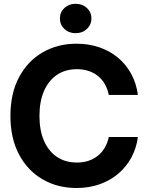

<svg xmlns="http://www.w3.org/2000/svg" viewBox="-20 -966 769 998"><path d="M377.9 11.2Q278.8 11.2 201.2 -33.9Q123.5 -79.1 78.9 -163.1Q34.2 -247.1 34.2 -363.3Q34.2 -480.5 78.9 -564.5Q123.5 -648.4 201.4 -693.6Q279.3 -738.8 377.9 -738.8Q441.4 -738.8 495.8 -720.2Q550.3 -701.7 592.3 -667Q634.3 -632.3 661.4 -583.3Q688.5 -534.2 696.8 -472.7H545.4Q539.1 -504.4 524.7 -529.3Q510.3 -554.2 488.8 -571.3Q467.3 -588.4 439.9 -597.4Q412.6 -606.4 380.4 -606.4Q319.8 -606.4 276.1 -576.9Q232.4 -547.4 208.7 -492.9Q185.1 -438.5 185.1 -363.3Q185.1 -288.1 208.7 -233.9Q232.4 -179.7 276.1 -150.4Q319.8 -121.1 380.4 -121.1Q412.6 -121.1 439.7 -130.1Q466.8 -139.2 488.3 -156.2Q509.8 -173.3 524.4 -198Q539.1 -222.7 545.4 -253.9H696.8Q689 -195.3 662.6 -146.7Q636.2 -98.1 594.2 -62.7Q552.2 -27.3 497.6 -8.1Q442.9 11.2 377.9 11.2ZM373 -793.5Q337.9 -793.5 314.7 -815.4Q291.5 -837.4 291.5 -870.1Q291.5 -902.8 314.7 -924.6Q337.9 -946.3 373 -946.3Q408.2 -946.3 431.6 -924.6Q455.1 -902.8 455.1 -870.1Q455.1 -837.4 431.6 -815.4Q408.2 -793.5 373 -793.5Z"/></svg>

Font: Inter 28pt
Style: Bold
Weight: 700
Designer: Rasmus Andersson
Foundry: rsms
Version: Version 4.001;git-66647c0bb